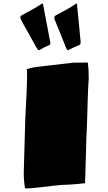

<svg xmlns="http://www.w3.org/2000/svg" viewBox="-20 -1066 618 1101"><path d="M123.5 14.6Q120.1 -5.9 118.2 -28.1Q116.2 -50.3 116.2 -74.7L125 -385.3Q128.9 -463.9 132.1 -527.6Q135.3 -591.3 135.3 -640.6Q135.3 -658.2 133.3 -668Q144.5 -673.3 158.4 -676.5Q172.4 -679.7 199 -683.1Q225.6 -686.5 273.2 -691.9Q320.8 -697.3 398.4 -706.5Q419.9 -706.5 441.2 -707Q462.4 -707.5 483.4 -707.5Q486.3 -687 487.5 -664.6Q488.8 -642.1 488.8 -616.2Q484.9 -554.7 483.2 -502.4Q481.4 -450.2 480.2 -397.7Q479 -345.2 475.6 -282.2L469.2 -54.7Q468.8 -47.4 468.3 -40Q467.8 -32.7 467.8 -24.9Q467.8 -18.6 468.3 -15.6Q445.3 -13.2 423.1 -10.7Q400.9 -8.3 376.5 -7.3Q342.8 -7.3 295.4 -2Q248 3.4 201.7 9Q155.3 14.6 123.5 14.6ZM203.1 -778.3Q196.8 -778.3 186 -798.6Q175.3 -818.8 149.4 -864.7Q138.7 -884.8 131.6 -896.7Q124.5 -908.7 117.7 -920.9Q110.8 -933.1 100.1 -953.6Q96.7 -960.9 96.7 -967.8Q96.7 -974.6 104 -978Q130.9 -993.2 161.1 -1009.3Q191.4 -1025.4 218.3 -1043.9Q223.1 -1045.9 223.6 -1045.9Q225.6 -1045.9 226.6 -1043L266.6 -832Q267.6 -827.6 268.3 -824.5Q269 -821.3 269 -818.4Q269 -811 263.2 -807.6Q248 -801.3 236.3 -795.7Q224.6 -790 207 -779.8Q205.6 -778.3 203.1 -778.3ZM370.1 -778.3Q363.8 -778.3 356 -798.6Q348.1 -818.8 329.6 -864.7Q321.8 -884.8 316.7 -897Q311.5 -909.2 306.6 -921.4Q301.8 -933.6 293.5 -953.6Q291.5 -959.5 291.5 -964.8Q291.5 -973.1 300.3 -978Q327.6 -993.2 357.4 -1008.8Q387.2 -1024.4 414.1 -1043.9Q414.1 -1044.9 415.5 -1044.9Q417 -1044.9 417 -1045.4Q417.5 -1045.4 418 -1045.7Q418.5 -1045.9 418.5 -1045.9Q421.4 -1045.9 421.4 -1043L441.9 -832Q441.9 -828.6 442.1 -826.4Q442.4 -824.2 442.4 -822.3Q442.4 -812.5 434.6 -807.6Q418 -801.3 406.2 -795.7Q394.5 -790 374.5 -779.8Q373 -778.3 370.1 -778.3Z"/></svg>

Font: Seymour One
Style: Regular
Weight: 400
Designer: Vernon Adams
Foundry: Vernon Adams
Version: Version 1.100; ttfautohint (v1.8.4.7-5d5b);gftools[0.9.33]